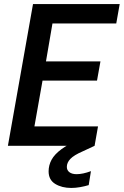

<svg xmlns="http://www.w3.org/2000/svg" viewBox="-20 -720 611 948"><path d="M19 0 143 -700H571L554 -604H239L207 -417H476L459 -322H190L150 -96H464L447 0ZM332 208Q285 208 252.5 188Q220 168 220 126Q220 96 234.5 69Q249 42 283.5 16.5Q318 -9 378 -33L431 -54L447 0L389 27Q345 46 327.5 64.5Q310 83 310 104Q310 121 323 130.5Q336 140 358 140Q389 140 429 125L418 194Q398 200 375.5 204Q353 208 332 208Z"/></svg>

Font: Rethink Sans SemiBold
Style: Italic
Weight: 600
Italic angle: -10°
Designer: The Rethink Sans project authors (Hans Thiessen). DM Sans designed by Colophon Foundry.
Foundry: Rethink Communications LLC
Version: Version 1.001